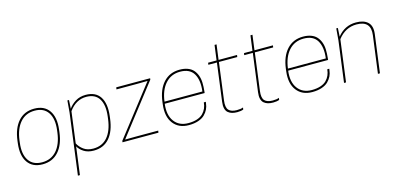

<svg xmlns="http://www.w3.org/2000/svg" viewBox="-75 -1170 3860 1859"><g transform="rotate(-15 1855.0 -240.0)"><path d="M220.2 5.9Q120.1 5.9 72 -62.7Q23.9 -131.3 39.1 -252.9L42 -276.9Q57.1 -399.9 117.9 -468Q178.7 -536.1 277.8 -536.1Q377.9 -536.1 426 -467.3Q474.1 -398.4 459 -276.9L456.1 -252.9Q440.9 -129.9 380.1 -62Q319.3 5.9 220.2 5.9ZM220.2 -14.2Q310.5 -14.2 366 -77.1Q421.4 -140.1 436 -252.9L439 -276.9Q453.1 -388.7 410.9 -452.4Q368.7 -516.1 277.8 -516.1Q187.5 -516.1 132.1 -452.9Q76.7 -389.6 62 -276.9L59.1 -252.9Q44.9 -141.1 87.2 -77.6Q129.4 -14.2 220.2 -14.2Z M732.9 5.9Q673.8 5.9 634.3 -19.3Q594.7 -44.4 576.7 -78.1L540 200.2H520L600.1 -412.1L609.9 -529.8H626L621.1 -443.8Q648.9 -483.4 692.4 -509.8Q735.8 -536.1 793.9 -536.1Q893.1 -536.1 937.5 -468Q981.9 -399.9 966.8 -276.9L963.9 -252.9Q948.7 -128.9 890.1 -61.5Q831.5 5.9 732.9 5.9ZM621.1 -418.9 580.1 -106.9Q599.6 -68.8 637.2 -41.5Q674.8 -14.2 732.9 -14.2Q822.8 -14.2 876 -76.7Q929.2 -139.2 943.8 -252.9L946.8 -276.9Q961.4 -390.1 922.6 -453.1Q883.8 -516.1 793.9 -516.1Q690.9 -516.1 621.1 -418.9Z M1022.5 -14.2 1408.7 -511.2 1297.9 -509.8H1096.7L1099.6 -529.8H1439.5L1437.5 -516.1L1051.8 -19L1162.6 -20H1383.8L1380.9 0H1020.5Z M1912.1 -254.9H1512.2Q1498 -143.6 1545.9 -78.9Q1593.8 -14.2 1686 -14.2Q1735.8 -14.2 1773.4 -26.6Q1811 -39.1 1833 -61.3Q1855 -83.5 1866.7 -110.4Q1878.4 -137.2 1881.3 -169.9H1901.4L1898.9 -153.8Q1895.5 -123 1882.6 -96.2Q1869.6 -69.3 1845.7 -45.7Q1821.8 -22 1780.8 -8.1Q1739.7 5.9 1686 5.9Q1584.5 5.9 1531 -63.5Q1477.5 -132.8 1492.2 -252.9L1495.1 -276.9Q1510.3 -399.4 1573 -467.8Q1635.7 -536.1 1735.4 -536.1Q1781.2 -536.1 1815.7 -523.2Q1850.1 -510.3 1871.1 -486.8Q1892.1 -463.4 1904.3 -430.4Q1916.5 -397.5 1917.7 -357.2Q1918.9 -316.9 1914.1 -271ZM1735.4 -516.1Q1644.5 -516.1 1587.2 -452.1Q1529.8 -388.2 1515.1 -274.9H1895Q1909.2 -386.2 1870.4 -451.2Q1831.5 -516.1 1735.4 -516.1Z M2125.5 -529.8H2310.5L2307.6 -509.8H2123.5L2074.7 -137.2Q2065.4 -67.9 2090.6 -41Q2115.7 -14.2 2170.9 -14.2Q2212.9 -14.2 2234.9 -23.9L2231.9 -3.9Q2207.5 5.9 2170.9 5.9Q2141.1 5.9 2118.9 -0.5Q2096.7 -6.8 2079.3 -21.2Q2062 -35.6 2055.2 -63Q2048.3 -90.3 2053.7 -128.9L2103.5 -509.8H2017.6L2020.5 -529.8H2105.5L2125.5 -680.2H2145.5Z M2485.4 -529.8H2670.4L2667.5 -509.8H2483.4L2434.6 -137.2Q2425.3 -67.9 2450.4 -41Q2475.6 -14.2 2530.8 -14.2Q2572.8 -14.2 2594.7 -23.9L2591.8 -3.9Q2567.4 5.9 2530.8 5.9Q2501 5.9 2478.8 -0.5Q2456.5 -6.8 2439.2 -21.2Q2421.9 -35.6 2415 -63Q2408.2 -90.3 2413.6 -128.9L2463.4 -509.8H2377.4L2380.4 -529.8H2465.3L2485.4 -680.2H2505.4Z M3149.4 -254.9H2749.5Q2735.4 -143.6 2783.2 -78.9Q2831.1 -14.2 2923.3 -14.2Q2973.1 -14.2 3010.7 -26.6Q3048.3 -39.1 3070.3 -61.3Q3092.3 -83.5 3104 -110.4Q3115.7 -137.2 3118.7 -169.9H3138.7L3136.2 -153.8Q3132.8 -123 3119.9 -96.2Q3106.9 -69.3 3083 -45.7Q3059.1 -22 3018.1 -8.1Q2977.1 5.9 2923.3 5.9Q2821.8 5.9 2768.3 -63.5Q2714.8 -132.8 2729.5 -252.9L2732.4 -276.9Q2747.6 -399.4 2810.3 -467.8Q2873 -536.1 2972.7 -536.1Q3018.6 -536.1 3053 -523.2Q3087.4 -510.3 3108.4 -486.8Q3129.4 -463.4 3141.6 -430.4Q3153.8 -397.5 3155 -357.2Q3156.2 -316.9 3151.4 -271ZM2972.7 -516.1Q2881.8 -516.1 2824.5 -452.1Q2767.1 -388.2 2752.4 -274.9H3132.3Q3146.5 -386.2 3107.7 -451.2Q3068.8 -516.1 2972.7 -516.1Z M3601.1 0H3581.1L3630.4 -374Q3649.4 -516.1 3503.4 -516.1Q3391.6 -516.1 3316.4 -418.9L3261.2 0H3241.2L3295.4 -412.1L3305.2 -529.8H3321.3L3316.4 -443.8Q3389.2 -536.1 3503.4 -536.1Q3582 -536.1 3621.8 -497.8Q3661.6 -459.5 3651.4 -380.9Z"/></g></svg>

Font: Cooper Hewitt
Style: Thin Italic
Weight: 702
Designer: Village Type and Design LLC
Foundry: Cooper Hewitt Smithsonian Design Museum
Version: 1.000